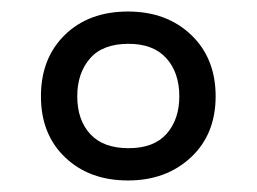

<svg xmlns="http://www.w3.org/2000/svg" viewBox="-20 -744 445 333"><path d="M202 -431Q135 -431 93 -471Q51 -511 51 -577Q51 -643 92.5 -683.5Q134 -724 202 -724Q269 -724 311.5 -683.5Q354 -643 354 -577Q354 -511 311 -471Q268 -431 202 -431ZM203 -487Q247 -487 269 -512Q291 -537 291 -577Q291 -618 268.5 -643Q246 -668 203 -668Q158 -668 136 -642.5Q114 -617 114 -577Q114 -536 136.5 -511.5Q159 -487 203 -487Z"/></svg>

Font: Noto Sans Gurmukhi UI SemiCondensed
Style: Regular
Weight: 400
Width: 4
Designer: Jelle Bosma - Monotype Design Team
Foundry: Monotype Imaging Inc.
Version: Version 2.004; ttfautohint (v1.8.4.7-5d5b)